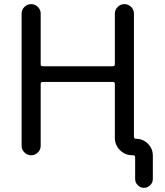

<svg xmlns="http://www.w3.org/2000/svg" viewBox="-20 -775 804 933"><path d="M177.7 -709V-462.9Q177.7 -453.1 187.5 -453.1H528.3Q538.1 -453.1 538.1 -462.9V-709Q538.1 -727.5 551.8 -741.2Q565.4 -754.9 584.5 -754.9Q603.5 -754.9 617.2 -741.2Q630.9 -727.5 630.9 -709V-110.4Q630.9 -100.6 640.6 -100.6Q674.8 -100.6 698.7 -76.7Q722.7 -52.7 722.7 -18.6V94.7Q722.7 112.3 710 125Q697.3 137.7 679.7 137.7Q662.1 137.7 649.4 125Q636.7 112.3 636.7 94.7V-10.7Q636.7 -20.5 627 -20.5H624H623Q587.9 -20.5 563 -45.4Q538.1 -70.3 538.1 -105.5V-367.2Q538.1 -377 528.3 -377H187.5Q177.7 -377 177.7 -367.2V-66.4Q177.7 -47.9 164.1 -34.2Q150.4 -20.5 131.3 -20.5Q112.3 -20.5 98.6 -34.2Q85 -47.9 85 -66.4V-709Q85 -727.5 98.6 -741.2Q112.3 -754.9 131.3 -754.9Q150.4 -754.9 164.1 -741.2Q177.7 -727.5 177.7 -709Z"/></svg>

Font: Gen Jyuu GothicX Regular
Style: Regular
Weight: 400
Designer: [Source Han Sans]
Ryoko NISHIZUKA  (kana & ideographs); Paul D. Hunt (Latin, Greek & Cyrillic); Wenlong ZHANG  (bopomofo
Version: Version 1.002.20150607